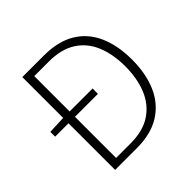

<svg xmlns="http://www.w3.org/2000/svg" viewBox="-170 -812 964 964"><g transform="rotate(-45 312.5 -329.5)"><path d="M23 -331V-365L120 -369H327V-331ZM118 0V-659H271Q372 -659 438.5 -619Q505 -579 537.5 -505Q570 -431 570 -332Q570 -232 537.5 -157.5Q505 -83 439 -41.5Q373 0 272 0ZM164 -39H266Q355 -39 411.5 -76.5Q468 -114 495 -180Q522 -246 522 -332Q522 -418 495 -483Q468 -548 411.5 -584Q355 -620 266 -620H164Z"/></g></svg>

Font: Source Sans 3 Light
Style: Regular
Weight: 300
Designer: Paul D. Hunt
Foundry: Adobe
Version: Version 3.052;hotconv 1.1.0;makeotfexe 2.6.0